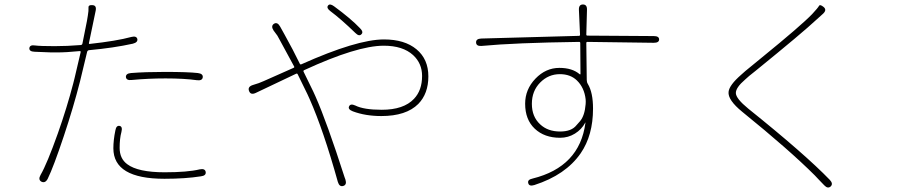

<svg xmlns="http://www.w3.org/2000/svg" viewBox="-20 -797 4040 857"><path d="M193 1Q182 22 165 14Q149 5 161 -16Q190 -66 238 -201Q279 -317 307 -425Q310 -437 313 -449L340 -564Q341 -569 336 -569Q277 -563 234 -563Q222 -563 210 -563L134 -566Q110 -567 111 -582Q113 -598 137 -594Q160 -591 224 -591Q280 -591 341 -596Q347 -597 348 -603L368 -703Q370 -715 372 -727Q376 -750 375 -763Q374 -776 393 -774Q412 -773 407 -749L377 -605Q376 -600 381 -601Q500 -614 566 -632Q589 -638 593 -623Q596 -608 573 -602Q487 -583 377 -573Q371 -572 369 -566L337 -433Q308 -319 265 -190Q219 -52 193 1ZM714 1Q486 1 486 -135Q486 -172 495 -215Q499 -238 514 -235Q528 -232 522 -208Q514 -179 514 -137Q514 -89 548 -64Q596 -28 715 -28Q817 -28 871 -41Q895 -46 898 -30Q901 -13 877 -10Q807 1 714 1ZM885 -452Q883 -436 859 -439Q802 -447 719 -447Q642 -447 568 -440Q544 -437 542 -453Q541 -469 565 -471Q628 -476 715 -476Q819 -476 863 -471Q887 -468 885 -452Z M1512 33Q1495 38 1488 15Q1424 -215 1362 -355Q1357 -366 1352 -377L1309 -465Q1307 -470 1302 -468L1121 -382Q1099 -372 1092 -390Q1084 -409 1107 -417L1135 -426Q1146 -430 1157 -435L1290 -494Q1295 -496 1293 -500L1229 -618Q1224 -628 1218 -638L1201 -661Q1188 -681 1203 -691Q1218 -700 1230 -679L1250 -643Q1288 -575 1318 -513Q1320 -508 1325 -510Q1573 -621 1694 -621Q1786 -621 1839 -577Q1892 -533 1892 -456Q1892 -379 1847 -333Q1793 -279 1682 -279Q1611 -279 1555 -300Q1532 -309 1538 -322Q1544 -336 1566 -326Q1604 -307 1684 -307Q1782 -307 1828 -356Q1864 -394 1864 -458Q1864 -514 1824 -551Q1778 -593 1693 -593Q1574 -593 1338 -484Q1333 -482 1335 -477L1378 -389Q1383 -378 1388 -367Q1439 -252 1518 -6L1522 5Q1529 28 1512 33ZM1593 -644Q1583 -633 1566 -650Q1502 -712 1455 -747Q1436 -761 1444 -772Q1452 -783 1471 -769Q1546 -714 1587 -671Q1604 -654 1593 -644Z M2365 29Q2342 36 2338 21Q2333 5 2357 0Q2567 -52 2593 -248Q2594 -253 2592 -249Q2576 -219 2546 -200.5Q2516 -182 2480 -182Q2410 -182 2367 -222.5Q2324 -263 2324 -334Q2324 -398 2370 -446Q2416 -494 2477 -494Q2534 -494 2567 -466Q2571 -463 2571 -468L2570 -605Q2570 -610 2565 -610Q2276 -606 2130 -592Q2106 -590 2105 -607Q2104 -624 2128 -625L2564 -637Q2569 -637 2569 -642L2564 -753Q2563 -777 2582 -777Q2601 -777 2600 -753L2597 -643Q2597 -638 2602 -638L2898 -636Q2922 -636 2922 -621Q2922 -606 2898 -606L2602 -610Q2597 -610 2597 -605L2599 -440Q2599 -430 2604 -422Q2627 -384 2627 -312Q2627 -193 2572 -113Q2505 -16 2365 29ZM2480 -210Q2531 -210 2553 -238Q2561 -247 2569 -256Q2590 -281 2594 -332Q2595 -343 2594 -354Q2588 -406 2555 -438Q2526 -466 2479 -466Q2428 -466 2391 -428.5Q2354 -391 2354 -333.5Q2354 -276 2391 -242Q2425 -210 2480 -210Z M3688 35Q3675 47 3659 30L3633 3Q3625 -6 3617 -14Q3504 -127 3293 -298Q3228 -351 3232 -387Q3235 -417 3289 -464Q3298 -472 3307 -480L3379 -539Q3556 -683 3605 -734Q3631 -762 3635.5 -770.5Q3640 -779 3656 -766Q3672 -753 3654 -736L3624 -709Q3562 -651 3354 -482L3324 -458Q3315 -450 3306 -442Q3264 -406 3264.5 -381.5Q3265 -357 3320 -312Q3573 -109 3684 6Q3700 23 3688 35Z"/></svg>

Font: Resource Han Rounded KR ExtraLight
Style: Regular
Weight: 250
Designer: Cyano Hao (round all glyphs); Ryoko NISHIZUKA 西塚涼子 (kana, bopomofo & ideographs); Paul D. Hunt (Latin, Greek & Cyrillic)
Foundry: Cyano Hao
Version: 0.990